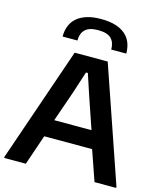

<svg xmlns="http://www.w3.org/2000/svg" viewBox="-139 -1084 998 1185"><g transform="rotate(15 359.5 -491.5)"><path d="M2 -8 254 -740H465L717 -8V0H579L512 -193H206L140 0H2ZM478 -305 411 -501 365 -640H353L308 -501L240 -305ZM467 -817Q467 -863 442 -887.5Q417 -912 359 -912Q302 -912 276.5 -887.5Q251 -863 251 -817H156Q156 -853 167.5 -883.5Q179 -914 203.5 -936Q228 -958 266.5 -970.5Q305 -983 359 -983Q413 -983 451.5 -971Q490 -959 515 -937Q540 -915 551.5 -884.5Q563 -854 563 -817Z"/></g></svg>

Font: Encode Sans Normal
Style: SemiBold
Weight: 600
Designer: Pablo Impallari, Andres Torresi
Foundry: Pablo Impallari, Andres Torresi
Version: Version 1.000; ttfautohint (v1.00) -l 8 -r 50 -G 200 -x 14 -